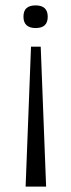

<svg xmlns="http://www.w3.org/2000/svg" viewBox="-20 -558 265 712"><path d="M95 -385H131L151 134H75ZM112 -538Q157 -538 157 -496Q157 -475 146 -464.5Q135 -454 112 -454Q90 -454 78.5 -464.5Q67 -475 67 -496Q67 -518 78.5 -528Q90 -538 112 -538Z"/></svg>

Font: Bricolage Grotesque ExtraLight
Style: Regular
Weight: 250
Designer: Mathieu Triay
Foundry: Atelier Triay
Version: Version 1.000;gftools[0.9.30]